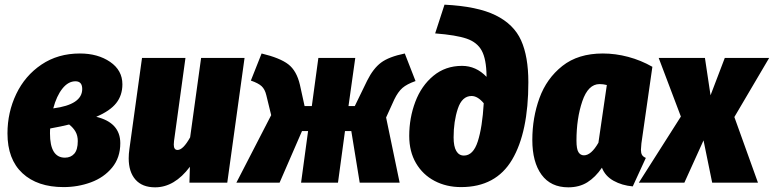

<svg xmlns="http://www.w3.org/2000/svg" viewBox="-20 -782 3313 822"><path d="M504 -421Q504 -374 477.5 -340.5Q451 -307 392 -282Q495 -257 495 -169Q495 -107 460 -64.5Q425 -22 369.5 -1.5Q314 19 252 19Q140 19 76 -40.5Q12 -100 12 -211Q12 -301 49.5 -379.5Q87 -458 157.5 -505.5Q228 -553 322 -553Q399 -553 451.5 -517Q504 -481 504 -421ZM208 -318Q332 -334 332 -401Q332 -434 303 -434Q272 -434 247 -402.5Q222 -371 208 -318ZM195 -232Q194 -228 194 -211Q194 -107 258 -107Q283 -107 298 -124Q313 -141 313 -178Q313 -201 303.5 -218Q294 -235 276 -249Q245 -241 195 -232Z M531 -104Q531 -123 534 -144L588 -534H774L725 -178Q724 -172 724 -163Q724 -140 740 -140Q764 -140 794 -194L841 -534H1027L953 0H791L793 -68Q727 20 644 20Q589 20 560 -13Q531 -46 531 -104Z M1759 -435Q1722 -422 1703 -405.5Q1684 -389 1668 -356L1633 -279L1691 0H1520L1484 -221H1457L1427 0H1269L1299 -221H1273L1177 0H992L1141 -289L1120 -375Q1114 -400 1100 -413Q1086 -426 1054 -437L1100 -553Q1179 -534 1214.5 -506.5Q1250 -479 1264 -419L1284 -328H1315L1343 -534H1501L1472 -328H1499L1552 -437Q1578 -489 1611.5 -514Q1645 -539 1713 -553Z M1732 -200Q1732 -277 1758 -346Q1784 -415 1835.5 -457.5Q1887 -500 1958 -500Q2018 -500 2063 -453V-458Q2062 -529 2042.5 -565Q2023 -601 1978 -616.5Q1933 -632 1843 -639L1883 -762Q2024 -755 2102 -716.5Q2180 -678 2211 -609Q2242 -540 2242 -430Q2242 -216 2172.5 -98.5Q2103 19 1954 19Q1891 19 1840.5 -7.5Q1790 -34 1761 -83.5Q1732 -133 1732 -200ZM2051 -340Q2025 -371 1999 -371Q1958 -371 1940 -316.5Q1922 -262 1922 -194Q1922 -155 1933.5 -135.5Q1945 -116 1966 -116Q2006 -116 2025.5 -176.5Q2045 -237 2051 -340Z M2773 -496 2726 -168Q2724 -148 2724 -141Q2724 -127 2728.5 -119Q2733 -111 2745 -106L2689 16Q2643 12 2607 -8Q2571 -28 2557 -64Q2529 -23 2494.5 -1.5Q2460 20 2413 20Q2338 20 2298.5 -34Q2259 -88 2259 -183Q2259 -278 2289.5 -362Q2320 -446 2387.5 -499.5Q2455 -553 2561 -553Q2615 -553 2669.5 -538.5Q2724 -524 2773 -496ZM2448 -180Q2448 -144 2456.5 -130.5Q2465 -117 2480 -117Q2511 -117 2542 -171L2578 -418Q2563 -422 2547 -422Q2498 -422 2473 -348.5Q2448 -275 2448 -180Z M3273 -534 3124 -281 3225 0H3029L2992 -181L2910 0H2715L2895 -283L2800 -534H2998L3022 -374L3083 -534Z"/></svg>

Font: Fira Sans Condensed Black
Style: Italic
Weight: 900
Width: 3
Italic angle: -8°
Designer: Carrois Corporate & Edenspiekermann AG
Foundry: Carrois Corporate GbR & Edenspiekermann AG
Version: Version 4.203